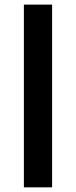

<svg xmlns="http://www.w3.org/2000/svg" viewBox="-20 -804 326 824"><path d="M82.5 -784.2H203.6V0H82.5Z"/></svg>

Font: Decalotype Medium
Style: Regular
Weight: 500
Designer: Alfredo Marco Pradil
Foundry: Alfredo Marco Pradil
Version: Version 1.0